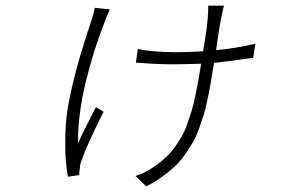

<svg xmlns="http://www.w3.org/2000/svg" viewBox="-20 -585 996 681"><path d="M316.1 -557.2 369.3 -551.8Q365.1 -543.3 352.6 -511Q310.4 -404.1 283 -289.4Q255.7 -174.7 256.7 -76Q265.6 -98.4 290.7 -147.4Q315.7 -196.4 320 -204.9L347.3 -188.9Q286.2 -66.1 271.7 -22Q264.2 -5.7 263.5 8.9Q261 23.1 261 35.9L220.9 41.9Q215.9 15.6 213.2 -20.1Q210.6 -55.8 211.8 -106.4Q213.1 -157 220.5 -202.1Q223.4 -219.8 227.3 -239.2Q231.2 -258.5 234.9 -274.9Q238.6 -291.2 244 -311.6Q249.3 -332 252.8 -345.9Q256.4 -359.7 262.6 -380.5Q268.8 -401.3 272 -411.9Q275.2 -422.6 281.6 -443Q288 -463.4 290.1 -469.8Q292.3 -476.2 298.7 -495.6Q305 -514.9 305.8 -517Q312.1 -535.2 316.1 -557.2ZM886 -430 877.8 -380Q771.7 -365.1 739 -361.9Q737.6 -353.3 734.7 -335.9Q729 -300.4 725.9 -282.1Q722.7 -263.8 715.7 -230.5Q708.8 -197.1 702.8 -177.9Q696.7 -158.7 686.1 -129.1Q675.4 -99.4 664.1 -80.3Q652.7 -61.1 635.8 -36.6Q619 -12.1 599.4 5.9Q579.9 23.8 554.3 42.4Q528.8 61.1 498.6 76L460.6 39.1Q495.4 28.8 533.7 1.1Q554 -13.1 570.8 -29.3Q587.7 -45.5 601.2 -64.8Q614.7 -84.2 625.2 -102.5Q635.7 -120.7 644.5 -146.1Q653.4 -171.5 659.8 -192.1Q666.2 -212.7 672.6 -244Q679 -275.2 683.2 -298.7Q687.5 -322.1 693.5 -359Q628.9 -356.9 591.3 -356.9Q537.6 -356.9 462 -362.9L469.1 -410.9Q488.3 -406.6 525.7 -403.2Q563.2 -399.9 599.1 -399.9Q652 -399.9 700.6 -403.1Q713.8 -481.5 716.6 -518.1Q719.5 -554 718.4 -565H774.5Q771.7 -555.8 768.3 -538.9Q764.9 -522 763.8 -518.1Q759.2 -497.5 746.4 -407Q819.2 -414.1 886 -430Z"/></svg>

Font: Karasuma Gothic
Style: Light Italic
Weight: 300
Italic angle: 9.39998°
Designer: Rasmus Andersson / Ryoko Nishizuka
Foundry: rsms
Version: Version 1.00